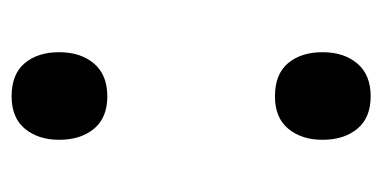

<svg xmlns="http://www.w3.org/2000/svg" viewBox="-184 -465 659 331"><g transform="rotate(-90 145.5 -299.5)"><path d="M221 -527Q221 -490 201.5 -467Q182 -444 145 -444Q108 -444 89 -467Q70 -490 70 -527Q70 -563 89 -586Q108 -609 145 -609Q183 -609 202 -586.5Q221 -564 221 -527ZM221 -73Q221 -36 201.5 -13Q182 10 145 10Q108 10 89 -13Q70 -36 70 -73Q70 -109 89 -132Q108 -155 145 -155Q183 -155 202 -132.5Q221 -110 221 -73Z"/></g></svg>

Font: TypoPRO Sinkin Sans
Style: 400 Regular
Weight: 400
Designer: Keith Bates
Foundry: K-Type
Version: Sinkin Sans (version 1.0)  by Keith Bates   •   © 2014   www